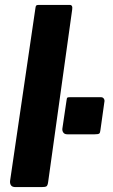

<svg xmlns="http://www.w3.org/2000/svg" viewBox="-20 -762 461 782"><path d="M176 -20Q174 -6 169 -3Q164 0 149 0H43Q30 0 25 -7Q20 -14 21 -25L124 -727Q125 -737 127.5 -739.5Q130 -742 138 -742H264Q277 -742 274 -723ZM389 -232Q388 -221 384 -218Q380 -215 366 -215H254Q243 -215 238 -222Q233 -229 234 -238L251 -353Q252 -363 254.5 -364.5Q257 -366 263 -366H392Q399 -366 403 -360Q407 -354 405 -346Z"/></svg>

Font: Libre Franklin Thin
Style: Bold Italic
Weight: 700
Italic angle: -8°
Version: Version 3.000